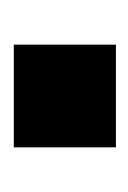

<svg xmlns="http://www.w3.org/2000/svg" viewBox="28 -506 195 292"><g transform="rotate(-90 126.0 -360.5)"><path d="M203.6 -282.2V-437.5H47.4V-282.2Z"/></g></svg>

Font: Winston
Style: Bold
Weight: 700
Designer: Vernon Adams, Kim Jin-seong, David Berlow, Cristiano Sobral
Foundry: The Winston Project Authors
Version: Version 3.004